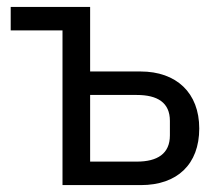

<svg xmlns="http://www.w3.org/2000/svg" viewBox="-20 -536 640 556"><path d="M161 0H388C493 0 557 -60 557 -164C557 -267 491 -329 387 -329H241V-516H11V-448H161ZM241 -68V-261H376C436 -261 472 -239 472 -186V-144C472 -91 436 -68 376 -68Z"/></svg>

Font: IBM Mono
Style: Regular
Weight: 400
Monospace: yes
Designer: Mike Abbink, Paul van der Laan, Pieter van Rosmalen
Foundry: Bold Monday
Version: Version 2.3